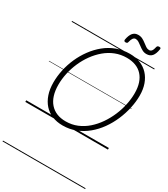

<svg xmlns="http://www.w3.org/2000/svg" viewBox="-385 -1389 1792 2043"><g transform="rotate(30 510.5 -368.0)"><path d="M468 19Q396 19 338 -4.5Q280 -28 239.5 -73.5Q199 -119 177 -183.5Q155 -248 155 -331Q155 -406 172 -484.5Q189 -563 222 -637.5Q255 -712 303 -777.5Q351 -843 412.5 -893.5Q474 -944 549 -972Q624 -1000 709 -1000Q781 -1000 838.5 -977Q896 -954 936.5 -910.5Q977 -867 999 -805.5Q1021 -744 1021 -666Q1021 -591 1003.5 -511Q986 -431 953 -354Q920 -277 872 -209.5Q824 -142 762.5 -91Q701 -40 627 -10.5Q553 19 468 19ZM474 -35Q549 -35 614 -62Q679 -89 733 -136.5Q787 -184 829.5 -246Q872 -308 902 -378.5Q932 -449 947 -521.5Q962 -594 962 -662Q962 -731 944.5 -784Q927 -837 893.5 -873.5Q860 -910 812 -928.5Q764 -947 703 -947Q629 -947 564 -921.5Q499 -896 444.5 -850Q390 -804 347 -744.5Q304 -685 274 -616.5Q244 -548 228.5 -476Q213 -404 213 -335Q213 -263 230.5 -207Q248 -151 282 -112.5Q316 -74 364 -54.5Q412 -35 474 -35ZM606 -1082Q584 -1082 586 -1104Q596 -1161 620 -1190Q644 -1219 686 -1219Q716 -1219 740 -1206.5Q764 -1194 784.5 -1177.5Q805 -1161 824 -1148.5Q843 -1136 864 -1136Q883 -1136 895 -1151.5Q907 -1167 914 -1201Q918 -1221 942 -1221Q955 -1221 959 -1216Q963 -1211 961 -1200Q952 -1142 928 -1113.5Q904 -1085 860 -1085Q831 -1085 807.5 -1098Q784 -1111 763.5 -1127Q743 -1143 723 -1155.5Q703 -1168 683 -1168Q665 -1168 652.5 -1152Q640 -1136 632 -1102Q631 -1092 624.5 -1087Q618 -1082 606 -1082ZM0 475H1015V485H0ZM0 -20H1015V0H0ZM0 -505H1015V-500H0ZM0 -995H1015V-985H0Z"/></g></svg>

Font: Playwrite SK Guides
Style: Regular
Weight: 400
Designer: Veronika Burian, José Scaglione
Foundry: TypeTogether
Version: Version 1.003